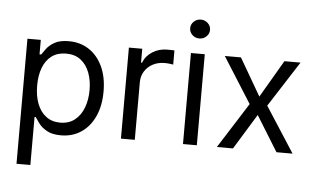

<svg xmlns="http://www.w3.org/2000/svg" viewBox="-60 -846 1878 1147"><g transform="rotate(5 879.0 -273.0)"><path d="M77.1 204.1V-545.9H157.2V-459H167Q176.3 -473.1 192.9 -495.4Q209.5 -517.6 240.7 -535.2Q272 -552.7 325.2 -552.7Q394 -552.7 446.3 -518.3Q498.5 -483.9 528.1 -420.7Q557.6 -357.4 557.6 -271.5Q557.6 -185.1 528.3 -121.3Q499 -57.6 446.8 -22.9Q394.5 11.7 326.2 11.7Q273.9 11.7 242.2 -6.1Q210.4 -23.9 193.4 -46.6Q176.3 -69.3 167 -84H160.2V204.1ZM315.4 -63.5Q367.7 -63.5 402.8 -91.6Q438 -119.6 455.8 -167Q473.6 -214.4 473.6 -272.5Q473.6 -330.1 456.1 -376.5Q438.5 -422.9 403.6 -450.2Q368.7 -477.5 315.4 -477.5Q264.2 -477.5 229.5 -451.9Q194.8 -426.3 177 -380.1Q159.2 -334 159.2 -272.5Q159.2 -210.9 177.2 -163.8Q195.3 -116.7 230.2 -90.1Q265.1 -63.5 315.4 -63.5Z M685.5 0V-545.9H765.6V-462.9H771.5Q786.6 -503.4 825.9 -528.6Q865.2 -553.7 914.1 -553.7Q923.3 -553.7 937 -553.5Q950.7 -553.2 958 -552.7V-467.8Q953.6 -468.8 938.5 -470.7Q923.3 -472.7 906.2 -472.7Q866.7 -472.7 835.4 -456.1Q804.2 -439.5 786.4 -410.6Q768.6 -381.8 768.6 -344.7V0Z M1057.6 0V-545.9H1140.6V0ZM1099.6 -636.7Q1075.2 -636.7 1057.6 -653.3Q1040 -669.9 1040 -693.4Q1040 -716.8 1057.6 -733.4Q1075.2 -750 1099.6 -750Q1124 -750 1141.6 -733.4Q1159.2 -716.8 1159.2 -693.4Q1159.2 -669.9 1141.6 -653.3Q1124 -636.7 1099.6 -636.7Z M1357.4 -545.9 1487.3 -322.3 1618.2 -545.9H1714.8L1539.1 -272.5L1714.8 0H1618.2L1487.3 -211.9L1357.4 0H1260.7L1433.6 -272.5L1260.7 -545.9Z"/></g></svg>

Font: Inter V
Style: 
Weight: 400
Designer: Rasmus Andersson
Foundry: rsms
Version: Version 4.000;git-a3f224843